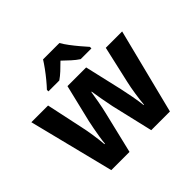

<svg xmlns="http://www.w3.org/2000/svg" viewBox="-182 -964 1162 1162"><g transform="rotate(-45 398.5 -383.0)"><path d="M426 -269Q418 -306 410.5 -350Q403 -394 399 -420H396Q392 -393 384 -348.5Q376 -304 367 -267L303 0H147L10 -547H153L202 -317Q211 -278 218.5 -228.5Q226 -179 229 -140H233Q235 -164 240 -194.5Q245 -225 250.5 -254.5Q256 -284 261 -306L319 -547H479L535 -304Q543 -268 551.5 -222.5Q560 -177 564 -140H567Q570 -175 577 -222.5Q584 -270 593 -309L647 -547H787L649 0H489ZM469 -766Q482 -743 502 -716.5Q522 -690 543.5 -664.5Q565 -639 583 -619V-606H491Q468 -621 445.5 -641.5Q423 -662 398 -686Q373 -661 351.5 -641Q330 -621 308 -606H215V-619Q233 -638 254.5 -664Q276 -690 296 -717.5Q316 -745 329 -766Z"/></g></svg>

Font: Noto Sans Lao UI SemCond
Style: Bold
Weight: 700
Width: 4
Designer: Monotype Design Team
Foundry: Monotype Imaging Inc.
Version: Version 2.000; ttfautohint (v1.8.4.7-5d5b)